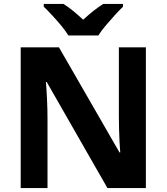

<svg xmlns="http://www.w3.org/2000/svg" viewBox="-20 -954 845 974"><path d="M720 0H525L217 -538H213Q216 -503 218.5 -450.5Q221 -398 221 -352V0H85V-714H279L586 -181H590Q588 -201 586.5 -232.5Q585 -264 584 -298Q583 -332 583 -360V-714H720ZM327 -774Q313 -797 290.5 -824Q268 -851 244.5 -876.5Q221 -902 202 -920V-934H302Q329 -917 352.5 -897.5Q376 -878 402 -854Q428 -878 453 -898Q478 -918 504 -934H604V-920Q586 -903 562.5 -877Q539 -851 516 -824Q493 -797 479 -774Z"/></svg>

Font: Noto Sans Meetei Mayek
Style: Bold
Weight: 700
Designer: Monotype Design Team and Neelakash Kshetrimayum
Foundry: Monotype Imaging Inc.
Version: Version 2.002; ttfautohint (v1.8.4.7-5d5b)